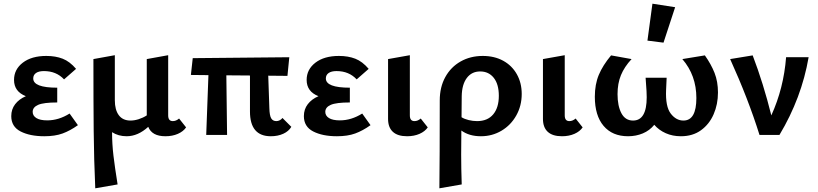

<svg xmlns="http://www.w3.org/2000/svg" viewBox="-20 -731 4430 1040"><path d="M402 -53Q360 -23 319 -8Q278 7 220 7Q142 7 91.5 -19Q41 -45 41 -102Q41 -139 62 -166.5Q83 -194 120 -210Q56 -235 56 -298Q56 -355 103.5 -391.5Q151 -428 231 -428Q281 -428 319.5 -413Q358 -398 392 -358L327 -301Q285 -346 218 -346Q190 -346 175 -335.5Q160 -325 160 -306Q160 -256 290 -256V-176Q216 -176 186.5 -163Q157 -150 157 -125Q157 -104 177 -91.5Q197 -79 236 -79Q298 -79 357 -116Z M988 -41Q973 -19 943.5 -6Q914 7 876 7Q803 7 783 -44Q727 7 666 7Q621 7 587 -15Q587 48 594.5 111.5Q602 175 617 268L496 289Q489 134 487.5 -22Q486 -178 486 -411L602 -432V-188Q602 -136 623.5 -107Q645 -78 687 -78Q708 -78 731.5 -85.5Q755 -93 775 -106V-411L891 -432V-106Q891 -75 916 -75Q934 -75 950 -89Z M1558 -44Q1544 -20 1514.5 -6.5Q1485 7 1447 7Q1334 7 1334 -127V-322L1206 -323L1210 0H1097L1109 -324L1014 -325L1024 -416L1547 -421L1537 -320L1433 -321L1439 -146Q1440 -105 1449 -90Q1458 -75 1477 -75Q1486 -75 1495 -79.5Q1504 -84 1510 -92Z M1987 -53Q1945 -23 1904 -8Q1863 7 1805 7Q1727 7 1676.5 -19Q1626 -45 1626 -102Q1626 -139 1647 -166.5Q1668 -194 1705 -210Q1641 -235 1641 -298Q1641 -355 1688.5 -391.5Q1736 -428 1816 -428Q1866 -428 1904.5 -413Q1943 -398 1977 -358L1912 -301Q1870 -346 1803 -346Q1775 -346 1760 -335.5Q1745 -325 1745 -306Q1745 -256 1875 -256V-176Q1801 -176 1771.5 -163Q1742 -150 1742 -125Q1742 -104 1762 -91.5Q1782 -79 1821 -79Q1883 -79 1942 -116Z M2082 -87V-411L2200 -432V-106Q2200 -75 2225 -75Q2243 -75 2259 -89L2297 -41Q2282 -19 2252.5 -6Q2223 7 2185 7Q2134 7 2108 -17Q2082 -41 2082 -87Z M2806 -222Q2806 -158 2776.5 -105.5Q2747 -53 2696.5 -23Q2646 7 2585 7Q2521 7 2479 -24Q2478 26 2478 106Q2478 180 2481 268L2360 289Q2362 124 2362 -187Q2362 -259 2392 -313.5Q2422 -368 2475 -398Q2528 -428 2595 -428Q2658 -428 2705.5 -402Q2753 -376 2779.5 -329Q2806 -282 2806 -222ZM2682 -212Q2682 -275 2654.5 -309.5Q2627 -344 2581 -344Q2535 -344 2508.5 -308.5Q2482 -273 2481 -210Q2480 -168 2480 -96Q2496 -86 2519 -80.5Q2542 -75 2564 -75Q2621 -75 2651.5 -111.5Q2682 -148 2682 -212Z M2921 -87V-411L3039 -432V-106Q3039 -75 3064 -75Q3082 -75 3098 -89L3136 -41Q3121 -19 3091.5 -6Q3062 7 3024 7Q2973 7 2947 -17Q2921 -41 2921 -87Z M3574 -500 3487 -511 3514 -711 3637 -692ZM3869 -230Q3869 -166 3845.5 -112Q3822 -58 3777 -25.5Q3732 7 3668 7Q3623 7 3586 -9.5Q3549 -26 3524 -55Q3499 -24 3462 -8.5Q3425 7 3382 7Q3297 7 3249.5 -49Q3202 -105 3202 -207Q3202 -274 3223.5 -325.5Q3245 -377 3290 -431L3401 -411Q3362 -369 3343.5 -324Q3325 -279 3325 -221Q3325 -157 3346 -117.5Q3367 -78 3409 -78Q3483 -78 3483 -204Q3483 -226 3482 -238L3477 -310H3591L3588 -244Q3584 -154 3613 -116Q3642 -78 3682 -78Q3752 -78 3752 -200Q3752 -323 3676 -411L3798 -431Q3832 -383 3850.5 -336Q3869 -289 3869 -230Z M4360 -421Q4322 -200 4202 0H4094Q4033 -195 3935 -411L4057 -431Q4115 -279 4158 -106Q4225 -253 4238 -421Z"/></svg>

Font: Ysabeau Infant
Style: Bold
Weight: 700
Designer: Christian Thalmann (Catharsis Fonts)
Version: Version 0.003